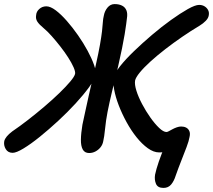

<svg xmlns="http://www.w3.org/2000/svg" viewBox="-48 -736 1044 941"><path d="M753 185Q725 185 716.5 165Q708 145 712 120Q717 95 730.5 55.5Q744 16 760 -19L795 -8Q783 0 769 5.5Q755 11 732 11Q705 11 676.5 -9.5Q648 -30 621.5 -63Q595 -96 572.5 -137Q550 -178 534 -219.5Q518 -261 511.5 -297Q505 -333 510 -357Q514 -378 540.5 -411.5Q567 -445 608.5 -485Q650 -525 697 -565Q744 -605 790 -638Q836 -671 872.5 -691.5Q909 -712 928 -712Q943 -712 954.5 -705Q966 -698 972 -686.5Q978 -675 975 -660Q973 -647 960.5 -634Q948 -621 930 -610Q888 -585 845 -555.5Q802 -526 762 -495Q722 -464 689.5 -434.5Q657 -405 637 -380.5Q617 -356 614 -341Q611 -322 620.5 -291.5Q630 -261 648.5 -226Q667 -191 689 -160Q711 -129 732 -109Q753 -89 768 -89Q772 -89 779.5 -93Q787 -97 797 -102.5Q807 -108 818.5 -112Q830 -116 840 -116Q854 -116 864.5 -110.5Q875 -105 880 -93.5Q885 -82 881 -65Q878 -46 866.5 -15.5Q855 15 840.5 51.5Q826 88 813 125Q805 151 791 168Q777 185 753 185ZM14 13Q-9 13 -20 -5.5Q-31 -24 -27 -45Q-24 -56 -14.5 -67.5Q-5 -79 12 -92Q49 -117 89.5 -148.5Q130 -180 170 -214Q210 -248 243 -280Q276 -312 296.5 -336.5Q317 -361 320 -374Q322 -385 312.5 -406.5Q303 -428 286 -454.5Q269 -481 247.5 -508.5Q226 -536 205 -559.5Q184 -583 167 -597Q144 -616 135 -630Q126 -644 129 -661Q130 -679 144.5 -692Q159 -705 179 -705Q199 -705 225 -685.5Q251 -666 279.5 -633.5Q308 -601 334.5 -563Q361 -525 381.5 -487Q402 -449 413 -417.5Q424 -386 420 -368Q415 -345 388.5 -308.5Q362 -272 322.5 -229Q283 -186 237 -143.5Q191 -101 147 -65.5Q103 -30 67.5 -8.5Q32 13 14 13ZM389 14Q367 14 357.5 -3.5Q348 -21 348.5 -52Q349 -83 356 -125Q362 -153 370 -190Q378 -227 387 -267.5Q396 -308 405 -346.5Q414 -385 421 -415Q435 -477 442 -517Q449 -557 452 -583Q455 -609 456 -626.5Q457 -644 461 -660Q465 -682 479 -699Q493 -716 514 -716Q535 -716 550 -708.5Q565 -701 571.5 -685.5Q578 -670 574 -646Q573 -638 570.5 -618Q568 -598 563 -568Q558 -538 550 -498.5Q542 -459 531 -411Q515 -345 501.5 -289Q488 -233 479 -187Q471 -146 467 -105Q463 -64 458 -44Q455 -27 444.5 -14Q434 -1 419.5 6.5Q405 14 389 14Z"/></svg>

Font: Shantell Sans Medium
Style: Italic
Weight: 500
Italic angle: -11°
Designer: Stephen Nixon, Anya Danilova, Shantell Martin
Foundry: Arrow Type
Version: Version 1.011;[c5ecc13dd]